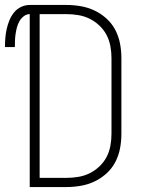

<svg xmlns="http://www.w3.org/2000/svg" viewBox="-51 -755 571 775"><path d="M217 0H69V-698Q56 -698 45 -689.5Q34 -681 27.5 -669.5Q21 -658 17.5 -645Q14 -632 12 -618.5Q10 -605 9.5 -591.5Q9 -578 9 -565H-31Q-31 -583 -29.5 -601.5Q-28 -620 -24 -638Q-20 -656 -13 -673Q-6 -690 5.5 -704.5Q17 -719 34 -727Q51 -735 69 -735H217Q246 -735 275 -730Q304 -725 330.5 -712.5Q357 -700 379 -680Q401 -660 414.5 -634Q428 -608 433.5 -579Q439 -550 439 -521V-215Q439 -185 433.5 -156Q428 -127 414.5 -101Q401 -75 379 -55Q357 -35 330.5 -22.5Q304 -10 275 -5Q246 0 217 0ZM109 -37H216Q241 -37 265 -41Q289 -45 310.5 -55.5Q332 -66 350 -83Q368 -100 379 -121Q390 -142 394.5 -166Q399 -190 399 -215V-521Q399 -545 394.5 -569Q390 -593 379 -614Q368 -635 350 -652Q332 -669 310.5 -679.5Q289 -690 265 -694Q241 -698 216 -698H109Z"/></svg>

Font: Iosevka Extralight
Style: Regular
Weight: 200
Monospace: yes
Designer: Belleve Invis
Foundry: Belleve Invis
Version: Version 32.0.1; ttfautohint (v1.8.4)